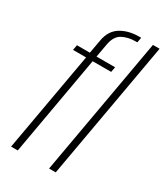

<svg xmlns="http://www.w3.org/2000/svg" viewBox="-195 -867 817 948"><g transform="rotate(30 213.0 -393.0)"><path d="M32 0H70L170 -566.5H275.5L281 -596H175L189 -673.5Q198 -723 230 -740.2Q262 -757.5 306 -757.5H314.5L319.5 -786.5H308.5Q248 -786.5 205 -760.2Q162 -734 151 -674L137 -596H63.5L58 -566.5H132.5ZM248.5 0H286.5L425.5 -785H387.5Z"/></g></svg>

Font: Anybody Condensed ExtraLight
Style: Italic
Weight: 250
Width: 3
Italic angle: -10°
Version: Version 1.113;gftools[0.9.25]